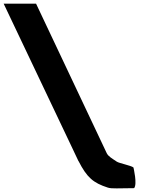

<svg xmlns="http://www.w3.org/2000/svg" viewBox="-442 -1028 857 1049"><path d="M-422 -1008H-245L141.2 -191C149.9 -173 171.1 -161.8 195.8 -145C209.4 -135.7 273.7 -124 287.1 -113C287.1 -113 309.3 -21.3 290.6 0C206.5 0 169.6 4.3 147.1 -3C67.3 -28.9 33.3 -57.6 -13 -148L-13.5 -148L-22.2 -166.5C-27.2 -176.7 -32.2 -187.5 -37.6 -199L-38 -200Z"/></svg>

Font: Hussar
Style: BdOpOblFive
Weight: 700
Foundry: Cannot Into Space Fonts
Version: Version 2.00